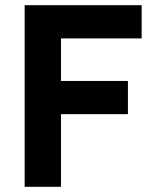

<svg xmlns="http://www.w3.org/2000/svg" viewBox="-20 -720 595 740"><path d="M75 -700H526V-572H215V-408H473V-280H215V0H75Z"/></svg>

Font: Oak Sans
Style: Bold
Weight: 700
Designer: Erik Kennedy, Walven
Foundry: Erik Kennedy, Walven
Version: Version 1.000